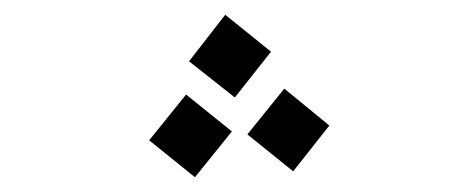

<svg xmlns="http://www.w3.org/2000/svg" viewBox="-20 -804 640 260"><path d="M347 -734 298 -672 236 -721 285 -784ZM426 -634 377 -572 315 -622 365 -684ZM294 -626 244 -564 182 -614 232 -676Z"/></svg>

Font: FiraGO Book
Style: Italic
Weight: 350
Italic angle: -8°
Designer: bBox Type GmbH
Foundry: bBox Type GmbH
Version: Version 1.001